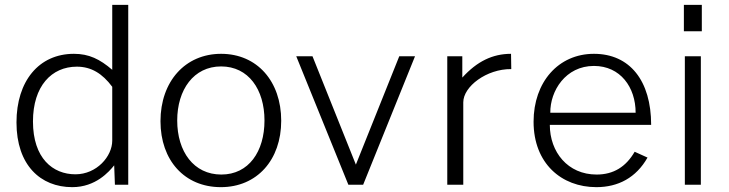

<svg xmlns="http://www.w3.org/2000/svg" viewBox="-20 -762 3006 792"><path d="M278 10C375 10 430 -54 451 -80L454 0H509V-742H443V-474C392 -518 347 -540 285 -540C140 -540 48 -427 48 -257C48 -81 147 10 278 10ZM291 -43C198 -43 116 -109 116 -261C116 -407 193 -487 297 -487C356 -487 402 -459 443 -404V-182C443 -117 379 -43 291 -43Z M891 10C1040 10 1140 -102 1140 -264C1140 -426 1041 -540 892 -540C744 -540 642 -426 642 -262C642 -101 741 10 891 10ZM893 -42C779 -42 711 -137 711 -265C711 -392 779 -488 892 -488C1005 -488 1071 -393 1071 -265C1071 -137 1006 -42 893 -42Z M1692 -530H1627L1448 -83L1269 -530H1202L1417 0H1478Z M1825 0H1891V-340C1891 -405 1987 -478 2089 -477L2088 -540C2012 -540 1948 -509 1887 -442V-530H1825Z M2248 -247H2666C2666 -429 2578 -540 2430 -540C2283 -540 2181 -423 2181 -260C2181 -88 2296 10 2440 10C2530 10 2604 -29 2651 -112L2598 -136C2562 -74 2511 -42 2441 -42C2322 -42 2248 -135 2248 -247ZM2250 -297C2249 -387 2313 -490 2430 -490C2539 -490 2602 -402 2602 -297Z M2875 -742H2801V-633H2875ZM2871 -530H2805V0H2871Z"/></svg>

Font: 18Franklin Light
Style: Regular
Weight: 300
Designer: Pablo Impallari, Rodrigo Fuenzalida (Modified by Dan O. Williams)
Version: Version 0.025;PS 000.025;hotconv 1.0.88;makeotf.lib2.5.64775